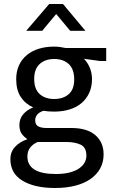

<svg xmlns="http://www.w3.org/2000/svg" viewBox="-20 -710 581 960"><path d="M61 -314Q61 -353 75 -383.5Q89 -414 114.5 -435Q140 -456 175 -466.5Q210 -477 251 -477Q266 -477 280 -475Q294 -473 308 -470H511V-405H480L400 -416Q419 -396 429.5 -370Q440 -344 440 -315Q440 -276 426 -245.5Q412 -215 387 -194Q362 -173 327 -162.5Q292 -152 251 -152Q220 -152 197 -156Q174 -148 165 -135.5Q156 -123 156 -109Q156 -86 171.5 -78Q187 -70 213 -70H337Q415 -70 456.5 -34.5Q498 1 498 62Q498 101 481 132Q464 163 432.5 185Q401 207 356 218.5Q311 230 255 230Q153 230 92.5 193.5Q32 157 32 86Q32 49 55.5 24Q79 -1 117 -14Q97 -28 87 -43.5Q77 -59 77 -85Q77 -116 95.5 -138Q114 -160 146 -173Q106 -191 83.5 -225.5Q61 -260 61 -314ZM168 0Q117 23 117 72Q117 160 259 160Q301 160 330 152Q359 144 377 131Q395 118 403.5 102Q412 86 412 69Q412 27 383.5 13.5Q355 0 312 0ZM351 -312Q351 -365 323.5 -390Q296 -415 251 -415Q206 -415 178.5 -390Q151 -365 151 -316Q151 -264 178.5 -239.5Q206 -215 251 -215Q296 -215 323.5 -239Q351 -263 351 -312ZM407 -556H331L261 -640L191 -556H111L226 -690H295Z"/></svg>

Font: Mukta Vaani
Style: Regular
Weight: 400
Designer: Noopur Datye, Girish Dalvi, Yashodeep Gholap, Pallavi Karambelkar
Foundry: Ek Type
Version: Version 2.538;PS 1.000;hotconv 16.6.51;makeotf.lib2.5.65220;